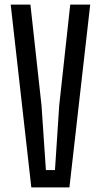

<svg xmlns="http://www.w3.org/2000/svg" viewBox="-20 -820 442 840"><path d="M117 0 26.8 -800H113.1L161.7 -357.7L180.8 -76H220.5L239 -357.7L287.3 -800H374.7L283.7 0Z"/></svg>

Font: Big Shoulders Thin
Style: Regular
Weight: 100
Version: Version 2.002